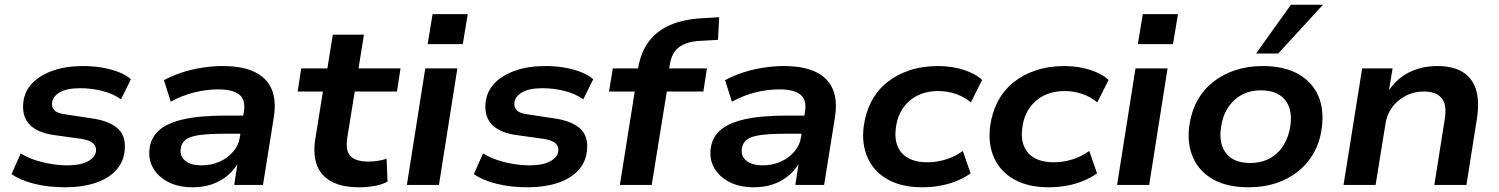

<svg xmlns="http://www.w3.org/2000/svg" viewBox="-20 -784 6354 814"><path d="M258 10Q184 10 124.5 -5Q65 -20 29 -46L68 -134Q94 -117 127 -106Q160 -95 196 -89Q232 -83 266 -83Q320 -83 351.5 -99.5Q383 -116 387 -143Q389 -164 375 -176.5Q361 -189 327 -195L205 -212Q135 -223 103.5 -258Q72 -293 79 -352Q85 -398 117 -431.5Q149 -465 204 -484.5Q259 -504 332 -504Q374 -504 412.5 -497.5Q451 -491 483 -478.5Q515 -466 535 -448L493 -363Q459 -387 413.5 -398.5Q368 -410 320 -410Q263 -410 233.5 -392.5Q204 -375 201 -350Q198 -330 211 -316.5Q224 -303 258 -299L377 -281Q450 -269 483 -235.5Q516 -202 508 -141Q502 -93 469 -59Q436 -25 381.5 -7.5Q327 10 258 10Z M797 10Q737 10 694 -12Q651 -34 629.5 -71Q608 -108 614 -154Q620 -201 654 -231.5Q688 -262 757 -278Q826 -294 938 -294H1028L1017 -217H934Q866 -217 826 -211.5Q786 -206 767.5 -192Q749 -178 746 -153Q742 -121 766 -102Q790 -83 835 -83Q875 -83 909.5 -98Q944 -113 968 -140.5Q992 -168 997 -203L1014 -311Q1022 -360 995 -382.5Q968 -405 905 -405Q855 -405 804.5 -392.5Q754 -380 704 -353L675 -444Q710 -463 751 -476.5Q792 -490 837 -497Q882 -504 924 -504Q1007 -504 1058.5 -479.5Q1110 -455 1131 -407.5Q1152 -360 1141 -288L1095 0H973L989 -105L996 -106Q979 -70 949 -43.5Q919 -17 881 -3.5Q843 10 797 10Z M1502 10Q1431 10 1386 -14Q1341 -38 1324 -83Q1307 -128 1316 -190L1349 -396H1242L1257 -494H1368L1391 -637H1523L1500 -494H1678L1663 -396H1484L1452 -198Q1444 -144 1466.5 -121.5Q1489 -99 1542 -99Q1562 -99 1581.5 -102Q1601 -105 1619 -111L1623 -14Q1599 -1 1567 4.5Q1535 10 1502 10Z M1793 -597 1814 -724H1963L1942 -597ZM1705 0 1783 -494H1919L1841 0Z M2218 10Q2144 10 2084.5 -5Q2025 -20 1989 -46L2028 -134Q2054 -117 2087 -106Q2120 -95 2156 -89Q2192 -83 2226 -83Q2280 -83 2311.5 -99.5Q2343 -116 2347 -143Q2349 -164 2335 -176.5Q2321 -189 2287 -195L2165 -212Q2095 -223 2063.5 -258Q2032 -293 2039 -352Q2045 -398 2077 -431.5Q2109 -465 2164 -484.5Q2219 -504 2292 -504Q2334 -504 2372.5 -497.5Q2411 -491 2443 -478.5Q2475 -466 2495 -448L2453 -363Q2419 -387 2373.5 -398.5Q2328 -410 2280 -410Q2223 -410 2193.5 -392.5Q2164 -375 2161 -350Q2158 -330 2171 -316.5Q2184 -303 2218 -299L2337 -281Q2410 -269 2443 -235.5Q2476 -202 2468 -141Q2462 -93 2429 -59Q2396 -25 2341.5 -7.5Q2287 10 2218 10Z M2608 0 2671 -396H2562L2578 -494H2715L2681 -464L2685 -493Q2696 -561 2730 -607Q2764 -653 2821.5 -678Q2879 -703 2962 -707L3029 -711L3024 -615L2953 -611Q2915 -610 2886.5 -599Q2858 -588 2842 -567.5Q2826 -547 2820 -512L2814 -476L2798 -494H2977L2962 -396H2807L2743 0Z M3176 10Q3116 10 3073 -12Q3030 -34 3008.5 -71Q2987 -108 2993 -154Q2999 -201 3033 -231.5Q3067 -262 3136 -278Q3205 -294 3317 -294H3407L3396 -217H3313Q3245 -217 3205 -211.5Q3165 -206 3146.5 -192Q3128 -178 3125 -153Q3121 -121 3145 -102Q3169 -83 3214 -83Q3254 -83 3288.5 -98Q3323 -113 3347 -140.5Q3371 -168 3376 -203L3393 -311Q3401 -360 3374 -382.5Q3347 -405 3284 -405Q3234 -405 3183.5 -392.5Q3133 -380 3083 -353L3054 -444Q3089 -463 3130 -476.5Q3171 -490 3216 -497Q3261 -504 3303 -504Q3386 -504 3437.5 -479.5Q3489 -455 3510 -407.5Q3531 -360 3520 -288L3474 0H3352L3368 -105L3375 -106Q3358 -70 3328 -43.5Q3298 -17 3260 -3.5Q3222 10 3176 10Z M3891 10Q3803 10 3744 -23Q3685 -56 3658.5 -115Q3632 -174 3642 -250Q3650 -308 3675 -355Q3700 -402 3741 -435Q3782 -468 3836.5 -486Q3891 -504 3957 -504Q4015 -504 4065 -488Q4115 -472 4144 -445L4096 -350Q4069 -373 4033 -385.5Q3997 -398 3958 -398Q3919 -398 3887.5 -386.5Q3856 -375 3833 -354Q3810 -333 3796 -304.5Q3782 -276 3778 -241Q3769 -174 3803.5 -135Q3838 -96 3913 -96Q3951 -96 3990 -108Q4029 -120 4062 -144L4095 -49Q4070 -31 4037.5 -17.5Q4005 -4 3967.5 3Q3930 10 3891 10Z M4427 10Q4339 10 4280 -23Q4221 -56 4194.5 -115Q4168 -174 4178 -250Q4186 -308 4211 -355Q4236 -402 4277 -435Q4318 -468 4372.5 -486Q4427 -504 4493 -504Q4551 -504 4601 -488Q4651 -472 4680 -445L4632 -350Q4605 -373 4569 -385.5Q4533 -398 4494 -398Q4455 -398 4423.5 -386.5Q4392 -375 4369 -354Q4346 -333 4332 -304.5Q4318 -276 4314 -241Q4305 -174 4339.5 -135Q4374 -96 4449 -96Q4487 -96 4526 -108Q4565 -120 4598 -144L4631 -49Q4606 -31 4573.5 -17.5Q4541 -4 4503.5 3Q4466 10 4427 10Z M4804 -597 4825 -724H4974L4953 -597ZM4716 0 4794 -494H4930L4852 0Z M5274 10Q5183 10 5124 -23Q5065 -56 5038.5 -115Q5012 -174 5022 -250Q5030 -309 5055.5 -356Q5081 -403 5122.5 -436Q5164 -469 5217 -486.5Q5270 -504 5333 -504Q5423 -504 5482.5 -471Q5542 -438 5568 -380Q5594 -322 5584 -244Q5577 -185 5551 -138Q5525 -91 5484 -58Q5443 -25 5390 -7.5Q5337 10 5274 10ZM5280 -93Q5328 -93 5364 -113Q5400 -133 5422.5 -169.5Q5445 -206 5451 -254Q5460 -322 5427 -361.5Q5394 -401 5326 -401Q5279 -401 5243 -381Q5207 -361 5184.5 -325Q5162 -289 5156 -240Q5147 -172 5179.5 -132.5Q5212 -93 5280 -93ZM5305 -557 5453 -764H5589L5399 -557Z M5676 0 5755 -494H5884L5867 -391H5862Q5897 -448 5951.5 -476Q6006 -504 6074 -504Q6138 -504 6179 -480Q6220 -456 6236.5 -407.5Q6253 -359 6242 -284L6197 0H6061L6105 -278Q6112 -320 6104 -345Q6096 -370 6074.5 -383Q6053 -396 6017 -396Q5974 -396 5939 -377.5Q5904 -359 5882 -329Q5860 -299 5854 -260L5812 0Z"/></svg>

Font: Nunito Sans 10pt SemiExpanded
Style: Bold Italic
Weight: 700
Width: 6
Italic angle: -9°
Designer: Vernon Adams
Foundry: Vernon Adams
Version: Version 3.101;gftools[0.9.27]